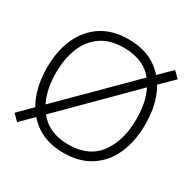

<svg xmlns="http://www.w3.org/2000/svg" viewBox="-131 -688 837 835"><g transform="rotate(30 287.0 -270.0)"><path d="M46 0 16 -30 98 -112 109 -123 447 -460 460 -473 528 -540 558 -511 478 -432 467 -421 136 -90 125 -79ZM287 15Q207 15 152 -21.5Q97 -58 68.5 -122.5Q40 -187 40 -271Q40 -356 69 -420Q98 -484 153.2 -519.5Q208.5 -555 287 -555Q367.5 -555 422.5 -518.8Q477.5 -482.5 505.8 -418.5Q534 -354.5 534 -271Q534 -185.5 505.5 -121.2Q477 -57 421.8 -21Q366.5 15 287 15ZM287 -27Q389 -27 439 -94.8Q489 -162.5 489 -271Q489 -381.5 438.8 -447.2Q388.5 -513 287 -513Q218.5 -513 173.8 -482Q129 -451 107 -396.5Q85 -342 85 -271Q85 -161 136.2 -94Q187.5 -27 287 -27Z"/></g></svg>

Font: Manrope ExtraLight
Style: Regular
Weight: 200
Designer: Mikhail Sharanda
Foundry: Mikhail Sharanda
Version: Version 4.505